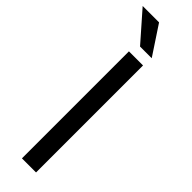

<svg xmlns="http://www.w3.org/2000/svg" viewBox="-323 -904 902 902"><g transform="rotate(45 128.0 -453.5)"><path d="M183.1 0H89.4V-710.9H183.1ZM188 -763.7H110.4L-15.6 -907.2H93.3Z"/></g></svg>

Font: SteelSelectRoboto
Style: Roboto-Regular
Weight: 400
Designer: Google
Version: Version 2.137; 2017